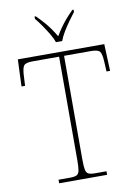

<svg xmlns="http://www.w3.org/2000/svg" viewBox="-100 -996 762 1061"><g transform="rotate(-10 281.5 -465.5)"><path d="M144 0V-20H209Q234 -20 246 -26Q258 -32 261.5 -51Q265 -70 265 -108V-689H116Q77 -689 67 -675Q57 -661 55 -620L52 -563H32L38 -714H523L529 -563H509L506 -620Q504 -661 494 -675Q484 -689 445 -689H293V-108Q293 -70 296.5 -51Q300 -32 312 -26Q324 -20 349 -20H413V0ZM262 -771Q254 -794 238 -820.5Q222 -847 204 -873Q186 -899 170 -918V-931H177Q202 -906 219.5 -886Q237 -866 251 -846Q265 -826 280 -801Q295 -826 309 -846Q323 -866 340 -886Q357 -906 382 -931H389V-918Q374 -899 355.5 -873Q337 -847 321 -820.5Q305 -794 297 -771Z"/></g></svg>

Font: Noto Serif Armenian Thin
Style: Regular
Weight: 250
Version: Version 2.007